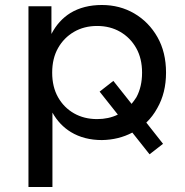

<svg xmlns="http://www.w3.org/2000/svg" viewBox="-20 -555 739 769"><path d="M388 6Q317 6 264 -26Q218 -54 190 -104V194H94V-530H186V-419Q214 -473 262 -503Q315 -535 388 -535Q460 -535 518 -501Q576 -467 610.5 -406.5Q645 -346 645 -264Q645 -183 610 -122Q592 -89 566 -64L633 21L579 63L510 -24Q455 5 388 6ZM369 -78Q415 -78 452 -96L379 -188L434 -231L507 -139Q517 -151 526 -165Q549 -207 549 -264Q549 -321 525.5 -362.5Q502 -404 461.5 -427.5Q421 -451 369 -451Q317 -451 276.5 -427.5Q236 -404 212.5 -362.5Q189 -321 189 -264Q189 -207 212.5 -165.5Q236 -124 276.5 -101Q317 -78 369 -78Z"/></svg>

Font: Montserrat Z Med
Style: Regular
Weight: 500
Designer: Julieta Ulanovsky
Foundry: Julieta Ulanovsky
Version: Version 8.000